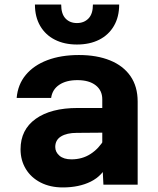

<svg xmlns="http://www.w3.org/2000/svg" viewBox="-20 -809 690 841"><path d="M433 0 428 -100V-374Q428 -413 399 -435.5Q370 -458 319 -458Q270 -458 239.5 -437.5Q209 -417 204 -380H53Q58 -439 93 -481Q128 -523 187.5 -545.5Q247 -568 326 -568Q404 -568 462 -544.5Q520 -521 551.5 -475.5Q583 -430 583 -364V0ZM255 12Q200 12 158 -9.5Q116 -31 93 -69Q70 -107 70 -155Q70 -241 136.5 -288.5Q203 -336 320 -336H443V-228L316 -227Q273 -227 247.5 -211.5Q222 -196 222 -165Q222 -143 240.5 -127Q259 -111 293 -111Q340 -111 376.5 -134.5Q413 -158 437 -199L454 -94Q429 -39 377.5 -13.5Q326 12 255 12ZM317 -614Q262 -614 220.5 -635Q179 -656 156 -695.5Q133 -735 133 -789H248Q248 -748 267 -728Q286 -708 317 -708Q348 -708 367.5 -728Q387 -748 387 -789H502Q502 -735 479 -695.5Q456 -656 414.5 -635Q373 -614 317 -614Z"/></svg>

Font: Azeret Mono
Style: Bold
Weight: 700
Designer: Martin Vácha
Foundry: Displaay
Version: Version 1.002